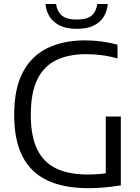

<svg xmlns="http://www.w3.org/2000/svg" viewBox="-20 -956 714 982"><path d="M432.5 6.5Q307.5 6.5 223 -33Q138.5 -72.5 95.5 -155.2Q52.5 -238 52.5 -368.5Q52.5 -503 97 -587Q141.5 -671 223 -710.2Q304.5 -749.5 415.5 -749.5Q457.5 -749.5 498.8 -744Q540 -738.5 581 -727.5V-657Q536 -669.5 497 -674.2Q458 -679 420 -679Q332 -679 268.8 -649Q205.5 -619 171.5 -551Q137.5 -483 137.5 -368.5Q137.5 -260 170 -192.8Q202.5 -125.5 267 -94.5Q331.5 -63.5 427.5 -63.5Q463.5 -63.5 494.8 -66.5Q526 -69.5 553 -74.5L521 -41V-360H598V-8Q551 -0.5 512 3Q473 6.5 432.5 6.5ZM372.5 -808.5Q322.5 -808.5 288.2 -824.2Q254 -840 235.2 -868.5Q216.5 -897 212.5 -935.5H266.5Q272.5 -896.5 296.8 -876.2Q321 -856 372.5 -856Q425 -856 448.5 -876.2Q472 -896.5 477.5 -935.5H531.5Q527.5 -896.5 509 -868Q490.5 -839.5 456.8 -824Q423 -808.5 372.5 -808.5Z"/></svg>

Font: Encode Sans SC Condensed Thin
Style: Regular
Weight: 400
Version: Version 3.002